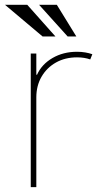

<svg xmlns="http://www.w3.org/2000/svg" viewBox="-29 -764 411 784"><path d="M96.6 0V-545.5H119.3V-458.8H122.2Q141.3 -501.4 185.2 -527Q229 -552.6 285.5 -552.6Q303.3 -552.6 319.1 -549.9Q334.9 -547.2 348 -542.6L339.5 -521.3Q316.1 -529.8 285.5 -529.8Q237.2 -529.8 199.8 -508.9Q162.3 -487.9 140.8 -451Q119.3 -414.1 119.3 -366.5V0ZM197.4 -615.1H144.9L-8.5 -744.3H82.4ZM282.7 -615.1H247.2L130.7 -744.3H203.1Z"/></svg>

Font: Inter UI Thin
Style: Regular
Weight: 100
Designer: Rasmus Andersson
Foundry: rsms
Version: 3.2;8d6f07862